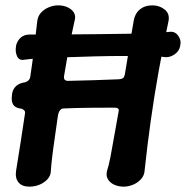

<svg xmlns="http://www.w3.org/2000/svg" viewBox="-20 -692 694 717"><path d="M40 -522Q45 -541 58 -552Q71 -563 90 -563Q107 -563 147 -563Q187 -563 240 -563.5Q293 -564 350.5 -564.5Q408 -565 461.5 -566Q515 -567 555 -569Q595 -571 613 -573Q633 -576 645.5 -558.5Q658 -541 653 -522V-520Q649 -500 630.5 -488Q612 -476 593 -479Q576 -482 536.5 -482.5Q497 -483 444 -483Q391 -483 333.5 -481.5Q276 -480 223 -478Q170 -476 129.5 -474Q89 -472 71 -469Q51 -465 43.5 -482.5Q36 -500 40 -520ZM90 5Q62 5 49 -11Q36 -27 40 -54Q49 -109 57 -160.5Q65 -212 73 -266Q75 -274 71.5 -278.5Q68 -283 61 -286Q38 -288 29.5 -301Q21 -314 25 -339V-341Q28 -360 40.5 -371Q53 -382 75 -385Q83 -388 87.5 -393Q92 -398 93 -405Q101 -458 107 -508.5Q113 -559 119 -612Q121 -631 132.5 -644Q144 -657 161.5 -664.5Q179 -672 197 -672Q217 -672 233 -664.5Q249 -657 256.5 -644Q264 -631 258 -612Q255 -596 248 -565.5Q241 -535 234 -494Q227 -453 219 -407Q218 -398 222 -394Q226 -390 234 -390Q283 -391 330.5 -392.5Q378 -394 425 -396Q435 -397 439.5 -400.5Q444 -404 446 -413Q454 -458 460 -497Q466 -536 471 -566Q476 -596 479 -613Q483 -640 501.5 -656Q520 -672 549 -672Q576 -672 595.5 -656Q615 -640 609 -612Q589 -518 572.5 -426Q556 -334 543 -241.5Q530 -149 520 -55Q519 -37 507 -23.5Q495 -10 477.5 -2.5Q460 5 442 5Q422 5 406 -2.5Q390 -10 382.5 -23.5Q375 -37 380 -55Q386 -73 392.5 -106Q399 -139 406.5 -183.5Q414 -228 423 -276Q425 -283 421 -286.5Q417 -290 408 -290Q360 -290 313 -289.5Q266 -289 218 -287Q209 -287 203.5 -279.5Q198 -272 196 -258Q190 -214 184 -173.5Q178 -133 174.5 -102.5Q171 -72 170 -55Q170 -37 158 -23.5Q146 -10 128 -2.5Q110 5 90 5Z"/></svg>

Font: Winky Sans Medium
Style: Italic
Weight: 500
Italic angle: -8.97852°
Designer: Simon Atzbach
Foundry: typofactur
Version: Version 1.205